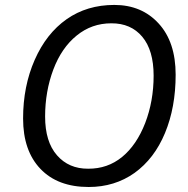

<svg xmlns="http://www.w3.org/2000/svg" viewBox="-20 -745 760 775"><path d="M429.2 -650.9Q350.1 -650.9 289.6 -601.6Q228.5 -552.2 195.3 -464.4Q162.1 -376 162.1 -274.4Q162.1 -172.9 210 -118.2Q257.8 -63.5 335.9 -64Q414.1 -63.5 472.7 -111.3Q531.2 -159.2 565.9 -248Q600.1 -336.9 600.1 -439.5Q600.1 -542 554.2 -596.7Q508.3 -651.4 429.2 -650.9ZM522.9 -46.9Q442.9 9.8 337.9 9.8Q212.9 9.8 143.1 -63.5Q73.2 -136.7 73.2 -266.6Q73.2 -397 120.1 -503.4Q167 -609.9 249 -667.5Q331.1 -725.1 441.4 -725.1Q552.2 -725.1 620.6 -649.9Q689 -575.2 689 -443.4Q689 -311.5 646 -208Q603 -104.5 522.9 -46.9Z"/></svg>

Font: OpenSans-Italic
Style: Italic
Weight: 400
Italic angle: -12°
Foundry: Ascender Corporation
Version: Version 1.10